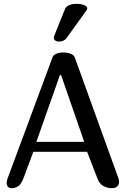

<svg xmlns="http://www.w3.org/2000/svg" viewBox="-20 -983 657 1003"><path d="M42 0Q28 0 21.5 -7.5Q15 -15 15 -27Q15 -39 20 -52L255 -685Q259 -696 274.5 -702.5Q290 -709 310 -709Q332 -709 349.5 -702Q367 -695 371 -682L600 -48Q602 -38 602 -33Q602 -19 592.5 -9.5Q583 0 563 0Q542 0 520.5 -11Q499 -22 488 -53L435 -190H154L103 -53Q91 -21 75.5 -10.5Q60 0 42 0ZM293 -591 170 -242H420L299 -591ZM289 -766Q273 -766 265.5 -774Q258 -782 263 -795L320 -937Q326 -950 342.5 -956.5Q359 -963 379 -963Q409 -963 425.5 -953.5Q442 -944 432 -929L326 -782Q321 -775 310.5 -770.5Q300 -766 289 -766Z"/></svg>

Font: Marmelad for Arash.Academy
Style: Regular
Weight: 400
Designer: Manvel Shmavonyan
Foundry: Cyreal
Version: Version 1.110;Glyphs 3.2 (3202)